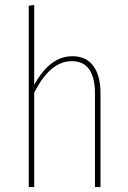

<svg xmlns="http://www.w3.org/2000/svg" viewBox="-20 -756 517 776"><path d="M272 -528.8Q328.6 -528.8 357.4 -489.3Q386.2 -449.7 386.2 -378.9V0H363.8V-377Q363.8 -508.8 270 -508.8Q182.1 -508.8 118.2 -380.9V0H96.2V-732.9L118.2 -735.8V-413.1Q182.1 -528.8 272 -528.8Z"/></svg>

Font: Fira Sans Compressed Thin
Style: Regular
Weight: 100
Width: 1
Designer: Carrois Corporate & Edenspiekermann AG
Foundry: Carrois Corporate GbR & Edenspiekermann AG
Version: Version 4.203;PS 004.203;hotconv 1.0.88;makeotf.lib2.5.64775